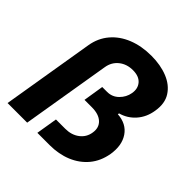

<svg xmlns="http://www.w3.org/2000/svg" viewBox="-192 -892 1047 1047"><g transform="rotate(45 332.0 -368.5)"><path d="M17.8 0 106.5 -535.2Q117.2 -598.4 155.7 -643.6Q194.2 -688.9 254.6 -713.1Q315 -737.2 390.3 -737.2Q461.3 -737.2 516.3 -715Q571.4 -692.8 599.4 -649.1Q627.5 -605.5 616.8 -540.5Q608 -483 573.2 -443.4Q538.4 -403.8 487.6 -389.9L486.2 -382.1Q556.1 -377.5 590 -327.4Q623.9 -277.3 611.2 -200.3Q600.1 -136.4 562.9 -91.6Q525.6 -46.9 468.9 -23.4Q412.3 0 343 0H247.5L267.8 -123.2H339.5Q387.8 -123.2 420.8 -148.4Q453.8 -173.7 459.9 -214.8Q467 -257.5 439.8 -283.2Q412.6 -308.9 358.7 -308.9H302.2L321 -426.8H358.7Q397.7 -426.8 425.2 -454Q452.8 -481.2 459.2 -518.1Q466.3 -558.2 443.9 -584.3Q421.5 -610.4 374.6 -610.4Q327.4 -610.4 294.4 -584Q261.4 -557.5 254.3 -513.1L169 0Z"/></g></svg>

Font: Inter UI
Style: Bold Italic
Weight: 700
Italic angle: 9.39999°
Designer: Rasmus Andersson
Foundry: rsms
Version: 3.2;8d6f07862